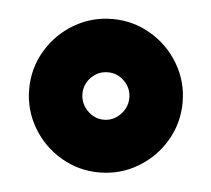

<svg xmlns="http://www.w3.org/2000/svg" viewBox="-34 -762 395 359"><g transform="rotate(5 164.0 -583.0)"><path d="M20 -583Q20 -622 39.5 -655Q59 -688 92 -707.5Q125 -727 164 -727Q203 -727 236 -707.5Q269 -688 288.5 -655Q308 -622 308 -583Q308 -544 288.5 -511Q269 -478 236 -458.5Q203 -439 164 -439Q125 -439 92 -458.5Q59 -478 39.5 -511Q20 -544 20 -583ZM208 -583Q208 -601 195 -614Q182 -627 164 -627Q146 -627 133 -614Q120 -601 120 -583Q120 -565 133 -551.5Q146 -538 164 -538Q182 -538 195 -551.5Q208 -565 208 -583Z"/></g></svg>

Font: Prompt ExtraBold
Style: Regular
Weight: 800
Designer: Katatrad Team
Foundry: CadsonDemak
Version: Version 1.000